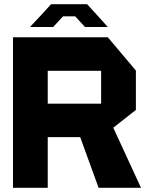

<svg xmlns="http://www.w3.org/2000/svg" viewBox="-20 -897 717 917"><path d="M42 0V-719H495L629 -560V-372L521 -287L653 -1V0H451L363 -242H208V0ZM208 -559V-402H463V-559ZM171 -819 224 -877H396L449 -819L494 -769V-768H386L339 -819H281L234 -768H125V-770Z"/></svg>

Font: Foldit Thin
Style: Bold
Weight: 700
Version: Version 1.003